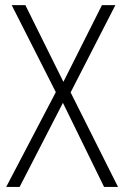

<svg xmlns="http://www.w3.org/2000/svg" viewBox="-20 -734 487 754"><path d="M443.4 0H388.7L227.1 -330.1L57.1 0H4.4L199.2 -372.1L25.9 -713.9H79.6L229 -412.6L380.4 -713.9H433.1L257.3 -371.1Z"/></svg>

Font: Open Sans SemiCondensed Light
Style: Regular
Weight: 300
Width: 4
Designer: Monotype Design Team
Foundry: Monotype Imaging Inc.
Version: Version 3.000